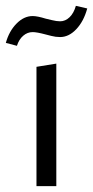

<svg xmlns="http://www.w3.org/2000/svg" viewBox="-29 -638 319 658"><path d="M96 -409 164 -420V0H96ZM83 -583Q99 -583 128 -574Q133 -573 149 -569Q165 -565 177 -565Q195 -565 209.5 -579Q224 -593 231 -618L270 -609Q258 -565 232.5 -538Q207 -511 177 -511Q162 -511 146.5 -515Q131 -519 127 -520Q97 -528 83 -528Q65 -528 50.5 -515.5Q36 -503 29 -481L-9 -491Q2 -531 27.5 -557Q53 -583 83 -583Z"/></svg>

Font: LXGW Bright GB
Style: Regular
Weight: 400
Designer: Christian Thalmann (Catharsis Fonts)
Foundry: LXGW / Christian Thalmann (Catharsis Fonts) / Fontworks Inc.
Version: Version 5.510